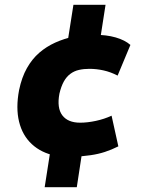

<svg xmlns="http://www.w3.org/2000/svg" viewBox="-20 -660 589 795"><path d="M165 115 192 -58 210 -15Q151 -27 112 -63Q73 -99 59 -156Q45 -213 59 -287Q70 -340 91.5 -378Q113 -416 142.5 -441.5Q172 -467 208.5 -483.5Q245 -500 287 -509L257 -468L284 -640H417L392 -479L370 -516Q421 -516 459 -505Q497 -494 520 -474L467 -347Q438 -362 408.5 -368.5Q379 -375 350 -375Q327 -375 307 -370.5Q287 -366 271 -354Q255 -342 244 -322Q233 -302 226 -272Q215 -213 238 -182.5Q261 -152 312 -152Q342 -152 377 -159.5Q412 -167 442 -181L470 -54Q442 -40 414.5 -31Q387 -22 356 -17.5Q325 -13 287 -11L323 -49L298 115Z"/></svg>

Font: Nunito Sans 7pt SemiCondensed Black
Style: Italic
Weight: 900
Width: 4
Italic angle: -9°
Designer: Vernon Adams
Foundry: Vernon Adams
Version: Version 3.101;gftools[0.9.27]